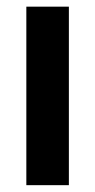

<svg xmlns="http://www.w3.org/2000/svg" viewBox="-20 -542 279 562"><path d="M57.1 0V-522.5H181.6V0Z"/></svg>

Font: Inter 28pt SemiBold
Style: Regular
Weight: 600
Designer: Rasmus Andersson
Foundry: rsms
Version: Version 4.001;git-66647c0bb